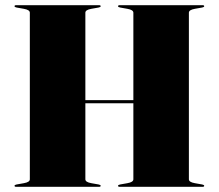

<svg xmlns="http://www.w3.org/2000/svg" viewBox="-20 -720 843 740"><path d="M309 -29Q309 -18 332 -14L360 -9Q368 -7.5 368 -4Q368 0 362 0H42Q36 0 36 -4Q36 -7.5 44 -9L72 -14Q95 -18 95 -29V-671Q95 -682 72 -686L44 -691Q36 -692.5 36 -696Q36 -700 42 -700H362Q368 -700 368 -696Q368 -692.5 360 -691L332 -686Q309 -682 309 -671V-334H494V-671Q494 -682 471 -686L443 -691Q435 -692.5 435 -696Q435 -700 441 -700H761Q767 -700 767 -696Q767 -692.5 759 -691L731 -686Q708 -682 708 -671V-29Q708 -18 731 -14L759 -9Q767 -7.5 767 -4Q767 0 761 0H441Q435 0 435 -4Q435 -7.5 443 -9L471 -14Q494 -18 494 -29V-322H309Z"/></svg>

Font: Fraunces 144pt S000 Black
Style: Regular
Weight: 900
Version: Version 1.000; ttfautohint (v1.8.3)